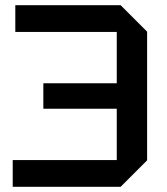

<svg xmlns="http://www.w3.org/2000/svg" viewBox="-20 -720 642 740"><path d="M547 -102 445 0H29V-103H430V-597H39V-700H445L547 -598ZM487 -301H147V-399H487Z"/></svg>

Font: Tektur Medium
Style: Regular
Weight: 500
Designer: Adam Jagosz
Foundry: Adam Jagosz
Version: Version 1.005;gftools[0.9.30]